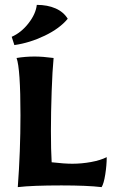

<svg xmlns="http://www.w3.org/2000/svg" viewBox="-20 -765 463 788"><path d="M64 -292Q64 -483 48 -527Q84 -533 122 -533Q155 -533 200 -527Q195 -476 192 -389.5Q189 -303 189 -227Q189 -149 192 -99Q244 -93 277 -93Q315 -93 353.5 -100Q392 -107 418 -120Q418 -87 412 -49Q406 -11 397 3Q338 -4 232 -4Q112 -4 53 3Q64 -144 64 -292ZM28 -614Q67 -631 97 -669.5Q127 -708 131 -745Q175 -745 208 -730.5Q241 -716 258 -688Q225 -648 163.5 -618.5Q102 -589 39 -580Z"/></svg>

Font: Mirza
Style: Bold
Weight: 700
Designer: Arabic design by Kourosh Beigpour, Latin design by Eduardo Tunni, engineering by Lasse Fister
Version: Version 1.0010g